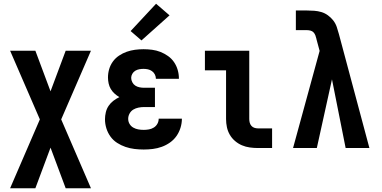

<svg xmlns="http://www.w3.org/2000/svg" viewBox="-20 -791 2040 1026"><path d="M34 215 193 -153 34 -520H169L250 -303L331 -520H466L307 -153L466 215H331L250 -2L169 215Z M748 8Q723 8 698.5 5Q674 2 650.5 -6Q627 -14 606 -27.5Q585 -41 570.5 -61Q556 -81 548.5 -105Q541 -129 541 -154Q541 -172 545.5 -191Q550 -210 560.5 -225.5Q571 -241 586 -252.5Q601 -264 618 -272Q604 -280 592 -291Q580 -302 572 -315.5Q564 -329 560.5 -345Q557 -361 557 -377Q557 -400 563.5 -422Q570 -444 583.5 -462.5Q597 -481 616.5 -494Q636 -507 657.5 -514.5Q679 -522 701.5 -525Q724 -528 747 -528Q770 -528 793 -525Q816 -522 837.5 -513.5Q859 -505 878 -491.5Q897 -478 910 -459Q923 -440 929.5 -417.5Q936 -395 936 -372Q936 -371 936 -370.5Q936 -370 936 -370H813Q813 -370 813 -370Q813 -370 813 -371Q813 -382 807.5 -393Q802 -404 792 -411Q782 -418 770.5 -420.5Q759 -423 747 -423Q736 -423 724.5 -421Q713 -419 703 -413Q693 -407 687 -396.5Q681 -386 681 -375Q681 -375 681 -375Q681 -375 681 -375Q681 -363 687 -351.5Q693 -340 703 -333.5Q713 -327 725.5 -324.5Q738 -322 750 -322H808V-219H750Q735 -219 720 -216Q705 -213 692.5 -205.5Q680 -198 672.5 -184.5Q665 -171 665 -156Q665 -141 672.5 -128.5Q680 -116 692.5 -109Q705 -102 719 -99.5Q733 -97 748 -97Q762 -97 776 -99.5Q790 -102 802 -109.5Q814 -117 821 -129.5Q828 -142 828 -157H952Q952 -157 952 -157Q952 -157 952 -157Q952 -132 944.5 -108Q937 -84 923 -64Q909 -44 888.5 -29.5Q868 -15 844.5 -6.5Q821 2 796.5 5Q772 8 748 8ZM736 -575 678 -625 814 -771 886 -709Z M1358 0Q1337 0 1315 -3Q1293 -6 1273 -14.5Q1253 -23 1236 -37.5Q1219 -52 1208 -71Q1197 -90 1192.5 -111.5Q1188 -133 1188 -155V-415H1075V-520H1312V-155Q1312 -145 1314.5 -135.5Q1317 -126 1323.5 -118.5Q1330 -111 1339.5 -108Q1349 -105 1358 -105H1434V0Z M1546 0 1688 -519 1671 -582Q1671 -582 1671 -582Q1671 -582 1671 -582Q1671 -582 1671 -582Q1671 -582 1671 -582V-583Q1669 -592 1665.5 -601.5Q1662 -611 1655.5 -618Q1649 -625 1639 -627.5Q1629 -630 1619 -630H1561V-735H1619Q1639 -735 1659 -733.5Q1679 -732 1697.5 -726.5Q1716 -721 1732.5 -709Q1749 -697 1761 -681.5Q1773 -666 1779.5 -647Q1786 -628 1791 -609L1954 0H1827L1754 -367L1673 0Z"/></svg>

Font: Iosevka SS04 Extrabold
Style: Regular
Weight: 800
Monospace: yes
Designer: Belleve Invis
Foundry: Belleve Invis
Version: Version 19.0.0; ttfautohint (v1.8.4)